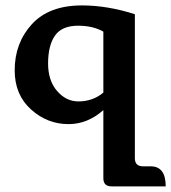

<svg xmlns="http://www.w3.org/2000/svg" viewBox="-20 -447 626 702"><path d="M266.6 -76.2Q319.3 -76.2 357.9 -108.4V-331.5Q319.3 -353 265.6 -353Q206.1 -353 180.9 -316.7Q155.8 -280.3 155.8 -214.8Q155.8 -152.3 188.7 -114.3Q221.7 -76.2 266.6 -76.2ZM357.9 204.6V-44.4Q300.3 6.8 230.5 6.8Q152.8 6.8 93.3 -46.9Q33.7 -100.6 33.7 -189.9Q33.7 -289.6 96.4 -358.4Q159.2 -427.2 279.8 -427.2Q372.6 -427.2 473.1 -395V131.3Q473.1 161.1 502.9 161.1H530.8Q585.9 161.1 585.9 234.4H387.7Q357.9 234.4 357.9 204.6Z"/></svg>

Font: ALMAS
Style: Bold
Weight: 700
Designer: ALMAS Font/ by Husham Jawad Kadhim, derived from the Bainsely font by/ Paul James MIller
Foundry: High-Logic / Made with FontCreator
Version: Version 1.411;September 19, 2021;FontCreator 14.0.0.2814 32-